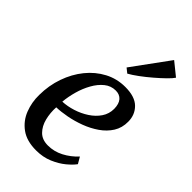

<svg xmlns="http://www.w3.org/2000/svg" viewBox="-257 -925 1015 1015"><g transform="rotate(45 251.0 -417.0)"><path d="M437.5 -94.5Q423 -74 393.5 -49.5Q364 -25 322.2 -7.2Q280.5 10.5 229.5 10.5Q159 10.5 115.5 -21.2Q72 -53 52.5 -103.2Q33 -153.5 34 -208.5Q34.5 -280 56.8 -343.5Q79 -407 118.5 -455.8Q158 -504.5 211 -532.5Q264 -560.5 326.5 -560.5Q398.5 -560.5 432.8 -526.5Q467 -492.5 467 -441.5Q467.5 -396 445.5 -361Q423.5 -326 387 -300.8Q350.5 -275.5 307 -259.2Q263.5 -243 220.8 -235Q178 -227 144 -226Q141.5 -183 151.5 -143Q161.5 -103 186.8 -77.5Q212 -52 255.5 -52Q301 -52 342.2 -73.5Q383.5 -95 416.5 -130.5ZM304 -511.5Q268.5 -511.5 240.8 -489Q213 -466.5 192.8 -430.2Q172.5 -394 160.8 -351.8Q149 -309.5 145.5 -270Q182 -271.5 220.8 -283.8Q259.5 -296 292.8 -317.8Q326 -339.5 346.2 -369.5Q366.5 -399.5 366.5 -437Q366 -474 349.5 -492.8Q333 -511.5 304 -511.5ZM258 -638 408 -843.5 481 -784.5Q472.5 -771 449.2 -748.2Q426 -725.5 396 -699.8Q366 -674 335.8 -651.8Q305.5 -629.5 283.5 -617.5Z"/></g></svg>

Font: Merriweather Text Regular
Style: Italic
Weight: 400
Italic angle: -7.8°
Designer: Eben Sorkin
Foundry: Eben Sorkin
Version: Version 2.100; ttfautohint (v1.7.19-72a1) -l 8 -r 50 -G 200 